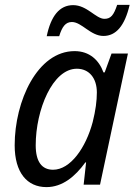

<svg xmlns="http://www.w3.org/2000/svg" viewBox="-20 -755 555 785"><path d="M171 -607H222C234 -646 248 -665 274 -665C314 -665 350 -608 403 -608C454 -608 490 -649 510 -735H459C445 -693 433 -678 407 -678C372 -678 336 -734 279 -734C223 -734 188 -689 171 -607ZM170 10C235 10 287 -33 329 -91H332L322 0H389L503 -536H436L408 -459H403C385 -509 346 -546 285 -546C133 -546 40 -342 40 -161C40 -49 91 10 170 10ZM197 -61C151 -61 126 -94 126 -161C126 -306 195 -474 294 -474C345 -474 376 -435 376 -377C376 -343 371 -304 359 -256C331 -151 268 -61 197 -61Z"/></svg>

Font: Noto Sans SemiCondensed
Style: Italic
Weight: 400
Width: 4
Italic angle: -12°
Designer: Monotype Design Team
Foundry: Monotype Imaging Inc.
Version: Version 2.013